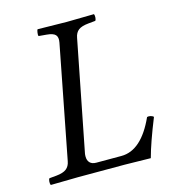

<svg xmlns="http://www.w3.org/2000/svg" viewBox="-100 -728 718 810"><g transform="rotate(-15 259.5 -322.5)"><path d="M117.2 -76.2 212.9 -568.8Q217.3 -591.3 207.5 -602.1Q197.8 -612.8 168.9 -615.2L134.8 -618.2Q132.8 -622.1 134.3 -632.8Q135.7 -643.6 138.2 -647Q226.1 -645 265.1 -645Q294.9 -645 384.8 -647Q387.7 -640.1 386.7 -630.6Q385.7 -621.1 382.8 -618.2L352.1 -615.2Q321.8 -612.3 307.9 -601.6Q293.9 -590.8 290 -568.8L195.8 -88.9Q194.8 -84 194.8 -75.7Q194.8 -58.6 204.3 -48.8Q213.9 -39.1 231.9 -39.1H341.8Q429.7 -39.1 488.8 -169.9Q496.1 -171.9 504.4 -169.7Q512.7 -167.5 517.1 -163.1Q476.6 -63 459 2Q371.1 0 345.2 0H142.1Q111.8 0 22 2Q19 -4.9 20 -14.4Q21 -23.9 23.9 -26.9L55.2 -29.8Q85 -32.7 99.1 -43.7Q113.3 -54.7 117.2 -76.2Z"/></g></svg>

Font: Linux Libertine G
Style: Italic
Weight: 400
Italic angle: -12°
Designer: Philipp H. Poll
Foundry: Philipp H. Poll
Version: Version 5.1.3